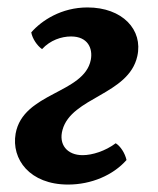

<svg xmlns="http://www.w3.org/2000/svg" viewBox="-20 -487 424 516"><path d="M163 9C225 9 284 -16 320 -57C316 -75 304 -94 291 -102C263 -81 228 -70 202 -70C160 -70 137 -99 148 -138C172 -226 326 -232 349 -336C365 -407 309 -467 215 -467C145 -467 92 -432 64 -400C67 -383 80 -364 93 -355C115 -379 145 -389 171 -389C216 -389 230 -357 224 -326C206 -235 42 -239 22 -128C10 -59 60 9 163 9Z"/></svg>

Font: Vollkorn Semibold
Style: Italic
Weight: 600
Italic angle: -11°
Designer: Friedrich Althausen
Foundry: Friedrich Althausen
Version: Version 4.015;PS 004.015;hotconv 1.0.88;makeotf.lib2.5.64775